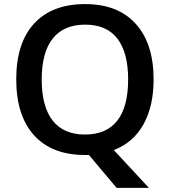

<svg xmlns="http://www.w3.org/2000/svg" viewBox="-20 -745 827 935"><path d="M728 -357.9Q728 -228 678.5 -139.2Q628.9 -50.3 534.2 -14.2L705.1 169.9H547.9L413.1 9.8H394Q232.4 9.8 145.8 -86.2Q59.1 -182.1 59.1 -358.9Q59.1 -535.6 146.2 -630.4Q233.4 -725.1 395 -725.1Q554.2 -725.1 641.1 -628.9Q728 -532.7 728 -357.9ZM183.1 -357.9Q183.1 -226.1 236.3 -158Q289.6 -89.8 394 -89.8Q498 -89.8 551 -157.2Q604 -224.6 604 -357.9Q604 -489.3 551.5 -557.1Q499 -625 395 -625Q290 -625 236.6 -557.1Q183.1 -489.3 183.1 -357.9Z"/></svg>

Font: f2_56222          
Style: Regular
Weight: 600
Foundry: Ascender Corporation
Version: Version 1.10